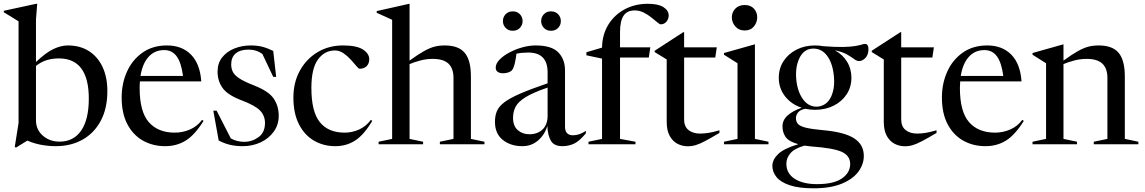

<svg xmlns="http://www.w3.org/2000/svg" viewBox="-23 -762 6046 1014"><path d="M271 10Q233.5 10 194.2 2.8Q155 -4.5 121.5 -19.5L61.5 17.5L55 14L75 -112.5V-649.5L-3 -697.5V-705L168 -742H173.5L167 -659.5V-434.5Q219.5 -484.5 259.5 -503.2Q299.5 -522 335 -522Q400.5 -522 447.2 -491.8Q494 -461.5 519 -407.5Q544 -353.5 544 -281Q544 -189.5 509.2 -124.2Q474.5 -59 413 -24.5Q351.5 10 271 10ZM167 -126.5Q167 -77.5 203 -45.8Q239 -14 292 -14Q365.5 -14 405.8 -72.5Q446 -131 446 -241Q446 -453.5 288 -453.5Q254 -453.5 224.2 -444.5Q194.5 -435.5 167 -414Z M859 -522Q938 -522 985.8 -473.5Q1033.5 -425 1040 -332H716Q714.5 -315.5 714.5 -297.5Q714.5 -172 763 -116.8Q811.5 -61.5 900.5 -61.5Q942 -61.5 980.5 -78.2Q1019 -95 1044 -129L1052 -123.5Q1005.5 -49 957.8 -19.5Q910 10 849.5 10Q784.5 10 732.2 -19.2Q680 -48.5 649.8 -105.8Q619.5 -163 619.5 -247Q619.5 -321.5 647.8 -384Q676 -446.5 729.8 -484.2Q783.5 -522 859 -522ZM844 -497.5Q794 -497.5 761.8 -462Q729.5 -426.5 719 -361H943.5Q934.5 -431 910.2 -464.2Q886 -497.5 844 -497.5Z M1302 -522Q1336 -522 1363.5 -514.8Q1391 -507.5 1420 -493L1435.5 -356H1420L1363 -476.5Q1332 -500 1289.5 -500Q1246 -500 1222 -480Q1198 -460 1198 -422Q1198 -401.5 1206 -384Q1214 -366.5 1239.2 -349.2Q1264.5 -332 1317 -311.5Q1395.5 -281 1422.2 -241.8Q1449 -202.5 1449 -150.5Q1449 -103 1422.8 -66.8Q1396.5 -30.5 1353.5 -10.2Q1310.5 10 1259 10Q1221 10 1190.5 2.5Q1160 -5 1132 -20L1103.5 -177.5H1121L1196 -31Q1228.5 -13 1266.5 -13Q1308.5 -13 1342.5 -37.8Q1376.5 -62.5 1376.5 -112.5Q1376.5 -150.5 1350.8 -177.8Q1325 -205 1252 -232.5Q1179.5 -260 1152.8 -297Q1126 -334 1126 -384Q1126 -428.5 1150.5 -459.2Q1175 -490 1215 -506Q1255 -522 1302 -522Z M1788.5 -522Q1860.5 -522 1893.8 -500.5Q1927 -479 1927 -449.5Q1927 -426 1913.2 -412.5Q1899.5 -399 1876 -399Q1871 -399 1859 -413.5Q1847 -428 1829.5 -447.2Q1812 -466.5 1790.8 -481Q1769.5 -495.5 1745.5 -495.5Q1691 -495.5 1656.2 -447.8Q1621.5 -400 1621.5 -297.5Q1621.5 -172 1666.2 -116.8Q1711 -61.5 1797 -61.5Q1837 -61.5 1874 -78.2Q1911 -95 1935.5 -129L1943 -123.5Q1898.5 -49 1852.2 -19.5Q1806 10 1748 10Q1685.5 10 1635.2 -19.2Q1585 -48.5 1555.8 -105.8Q1526.5 -163 1526.5 -247Q1526.5 -327 1560.8 -389Q1595 -451 1654.2 -486.5Q1713.5 -522 1788.5 -522Z M2211.5 0H1976.5V-13.5L2048 -28.5V-657.5L1966.5 -694.5V-703.5L2138 -742H2140V-442Q2185.5 -475 2216.5 -492.2Q2247.5 -509.5 2272.5 -515.8Q2297.5 -522 2325.5 -522Q2399 -522 2431.5 -482.8Q2464 -443.5 2464 -358.5V-28.5L2535.5 -13.5V0H2300V-13.5L2372 -28.5V-350Q2372 -400.5 2345.5 -425.8Q2319 -451 2262.5 -451Q2228 -451 2195.8 -442.2Q2163.5 -433.5 2140 -423.5V-28.5L2211.5 -13.5Z M3071 -57.5Q3034 -13.5 3005.5 -1.8Q2977 10 2947 10Q2903.5 10 2886.8 -18Q2870 -46 2867.5 -97Q2854 -50.5 2818.8 -20.2Q2783.5 10 2736 10Q2674 10 2632.5 -23Q2591 -56 2591 -119Q2591 -150.5 2601.2 -175Q2611.5 -199.5 2640.2 -221.5Q2669 -243.5 2724.2 -267.5Q2779.5 -291.5 2869 -322V-380Q2869 -484.5 2767 -484.5Q2732.5 -484.5 2704.5 -478.5Q2701.5 -452.5 2695.8 -427.8Q2690 -403 2681.5 -392Q2675 -384 2661.8 -379.5Q2648.5 -375 2634.5 -375Q2616.5 -375 2605.8 -382.2Q2595 -389.5 2595 -405Q2595 -426 2615 -446.8Q2635 -467.5 2666.8 -484.5Q2698.5 -501.5 2735.2 -511.8Q2772 -522 2805.5 -522Q2890 -522 2925.5 -485.5Q2961 -449 2961 -389.5V-93Q2961 -68.5 2972.5 -58Q2984 -47.5 3002.5 -47.5Q3037 -47.5 3071 -71ZM2686.5 -139.5Q2686.5 -96.5 2711.5 -74.8Q2736.5 -53 2772.5 -53Q2815.5 -53 2842.2 -78.2Q2869 -103.5 2869 -150.5V-299.5Q2792 -273 2752.8 -248.8Q2713.5 -224.5 2700 -198.2Q2686.5 -172 2686.5 -139.5ZM2685 -599.5Q2661.5 -599.5 2647.2 -614.8Q2633 -630 2633 -650.5Q2633 -671.5 2647.2 -686.8Q2661.5 -702 2685 -702Q2708.5 -702 2722.8 -686.8Q2737 -671.5 2737 -650.5Q2737 -630 2722.8 -614.8Q2708.5 -599.5 2685 -599.5ZM2887 -599.5Q2863.5 -599.5 2849.2 -614.8Q2835 -630 2835 -650.5Q2835 -671.5 2849.2 -686.8Q2863.5 -702 2887 -702Q2910.5 -702 2924.8 -686.8Q2939 -671.5 2939 -650.5Q2939 -630 2924.8 -614.8Q2910.5 -599.5 2887 -599.5Z M3251.5 -28.5 3333 -13.5V0H3085V-13.5L3156.5 -28.5V-452.5L3074 -470V-486L3156.5 -510.5Q3157.5 -579 3189.5 -631.2Q3221.5 -683.5 3276 -712.8Q3330.5 -742 3398 -742Q3453.5 -742 3481 -724.2Q3508.5 -706.5 3508.5 -680Q3508.5 -662 3496.8 -647.8Q3485 -633.5 3466 -633.5Q3461 -633.5 3448 -644.5Q3435 -655.5 3416.5 -670.2Q3398 -685 3375.8 -696Q3353.5 -707 3329.5 -707Q3288.5 -707 3270 -678.8Q3251.5 -650.5 3251.5 -593V-512H3411.5L3403.5 -458H3251.5Z M3590 -131Q3590 -94 3613.2 -75.2Q3636.5 -56.5 3674.5 -56.5Q3696.5 -56.5 3720.5 -60.5Q3744.5 -64.5 3776.5 -74V-60Q3730 -32.5 3701.2 -17.2Q3672.5 -2 3652 4.2Q3631.5 10.5 3609 10.5Q3580.5 10.5 3555.2 -2.5Q3530 -15.5 3514 -44Q3498 -72.5 3498 -119V-448L3434.5 -487V-494L3585.5 -592H3590V-512H3762.5L3754.5 -458H3590Z M3910 -601Q3878.5 -601 3860.2 -622.5Q3842 -644 3842 -670.5Q3842 -697 3860.2 -716.2Q3878.5 -735.5 3910 -735.5Q3941.5 -735.5 3958.8 -716.2Q3976 -697 3976 -670.5Q3976 -644 3958.8 -622.5Q3941.5 -601 3910 -601ZM3964 -527.5V-28.5L4035.5 -13.5V0H3800.5V-13.5L3872 -28.5V-428L3800.5 -473V-482L3962 -527.5Z M4280.5 -182Q4255 -182 4231 -187.5Q4202.5 -182.5 4191.5 -167.8Q4180.5 -153 4180.5 -139Q4180.5 -119.5 4191.5 -107.2Q4202.5 -95 4233.2 -87.5Q4264 -80 4324 -74.5Q4436.5 -64.5 4487.8 -31.5Q4539 1.5 4539 61.5Q4539 106 4510 145Q4481 184 4422.2 208.2Q4363.5 232.5 4274 232.5Q4195.5 232.5 4147.5 216.2Q4099.5 200 4077.8 173Q4056 146 4056 114Q4056 81.5 4086.2 52Q4116.5 22.5 4193 -0.5Q4143.5 -14 4126.5 -38Q4109.5 -62 4109.5 -94.5Q4109.5 -128 4136.5 -152.2Q4163.5 -176.5 4211 -193Q4157 -210.5 4123.5 -252.8Q4090 -295 4090 -351.5Q4090 -401 4115.2 -439.5Q4140.5 -478 4183.8 -500Q4227 -522 4280.5 -522Q4303.5 -522 4325.5 -518Q4391 -513 4431.5 -514Q4472 -515 4494.5 -519Q4517 -523 4527.8 -526.5Q4538.5 -530 4545 -530Q4563.5 -530 4563.5 -503Q4563.5 -472.5 4547.5 -456Q4531.5 -439.5 4514 -439.5Q4501.5 -439.5 4487.5 -450.2Q4473.5 -461 4450 -474.5Q4426.5 -488 4386 -496.5Q4426.5 -474.5 4450 -436.8Q4473.5 -399 4473.5 -351.5Q4473.5 -302.5 4448.5 -264.2Q4423.5 -226 4380 -204Q4336.5 -182 4280.5 -182ZM4297 -199Q4345 -205 4366.5 -252Q4388 -299 4380.5 -364Q4373.5 -431.5 4343 -470.2Q4312.5 -509 4264 -505Q4220 -500.5 4198 -453Q4176 -405.5 4182.5 -341Q4189 -275.5 4219.8 -235.2Q4250.5 -195 4297 -199ZM4130 102.5Q4130 154 4173.8 182.2Q4217.5 210.5 4292 210.5Q4380 210.5 4423.5 180.2Q4467 150 4467 104.5Q4467 59.5 4421.5 39.5Q4376 19.5 4262 11.5Q4242.5 9.5 4225.5 7Q4172 22.5 4151 47.8Q4130 73 4130 102.5Z M4736.5 -131Q4736.5 -94 4759.8 -75.2Q4783 -56.5 4821 -56.5Q4843 -56.5 4867 -60.5Q4891 -64.5 4923 -74V-60Q4876.5 -32.5 4847.8 -17.2Q4819 -2 4798.5 4.2Q4778 10.5 4755.5 10.5Q4727 10.5 4701.8 -2.5Q4676.5 -15.5 4660.5 -44Q4644.5 -72.5 4644.5 -119V-448L4581 -487V-494L4732 -592H4736.5V-512H4909L4901 -458H4736.5Z M5191 -522Q5270 -522 5317.8 -473.5Q5365.5 -425 5372 -332H5048Q5046.5 -315.5 5046.5 -297.5Q5046.5 -172 5095 -116.8Q5143.5 -61.5 5232.5 -61.5Q5274 -61.5 5312.5 -78.2Q5351 -95 5376 -129L5384 -123.5Q5337.5 -49 5289.8 -19.5Q5242 10 5181.5 10Q5116.5 10 5064.2 -19.2Q5012 -48.5 4981.8 -105.8Q4951.5 -163 4951.5 -247Q4951.5 -321.5 4979.8 -384Q5008 -446.5 5061.8 -484.2Q5115.5 -522 5191 -522ZM5176 -497.5Q5126 -497.5 5093.8 -462Q5061.5 -426.5 5051 -361H5275.5Q5266.5 -431 5242.2 -464.2Q5218 -497.5 5176 -497.5Z M5753.5 -13.5 5825.5 -28.5V-350Q5825.5 -400.5 5799 -425.8Q5772.5 -451 5716 -451Q5681.5 -451 5649.2 -442.2Q5617 -433.5 5593.5 -423.5V-28.5L5665 -13.5V0H5430V-13.5L5501.5 -28.5V-428L5430 -473V-482L5591.5 -527.5H5593.5V-442Q5639 -475 5670 -492.2Q5701 -509.5 5726 -515.8Q5751 -522 5779 -522Q5852.5 -522 5885 -482.8Q5917.5 -443.5 5917.5 -358.5V-28.5L5989 -13.5V0H5753.5Z"/></svg>

Font: Newsreader 72pt
Style: Regular
Weight: 400
Designer: Hugues Gentile
Foundry: Production Type
Version: Version 1.003; ttfautohint (v1.8.3)